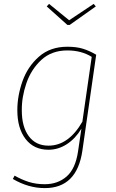

<svg xmlns="http://www.w3.org/2000/svg" viewBox="-20 -769 595 986"><path d="M474 -488 403 5Q375 197 210 197Q126 197 46 150L55 133Q92 154 128.5 165.5Q165 177 210 177Q277 177 322.5 137Q368 97 381 7L398 -108Q367 -57 323 -28.5Q279 0 229 0Q154 0 111.5 -55Q69 -110 69 -203Q69 -277 95.5 -352Q122 -427 180 -478Q238 -529 326 -529Q373 -529 406.5 -518.5Q440 -508 474 -488ZM92 -201Q92 -118 128 -69.5Q164 -21 229 -21Q332 -21 403 -144L451 -477Q398 -510 326 -510Q245 -510 192.5 -461.5Q140 -413 115.5 -341.5Q91 -270 92 -201ZM472 -736 338 -641H326L220 -736L232 -749L335 -665L461 -749Z"/></svg>

Font: FiraGO Thin
Style: Italic
Weight: 100
Italic angle: -8°
Designer: bBox Type GmbH
Foundry: bBox Type GmbH
Version: Version 1.001